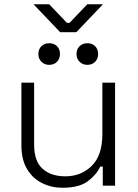

<svg xmlns="http://www.w3.org/2000/svg" viewBox="-20 -876 651 906"><path d="M275 10Q223 10 178.5 -12Q134 -34 107.5 -78.5Q81 -123 81 -190V-486H141V-194Q141 -115 181 -79.5Q221 -44 288 -44Q363 -44 413 -93.5Q463 -143 463 -243V-486H523V0H465V-90H453Q435 -51 394 -20.5Q353 10 275 10ZM392 -570Q370 -570 355.5 -584.5Q341 -599 341 -621Q341 -644 355.5 -658Q370 -672 392 -672Q415 -672 429 -658Q443 -644 443 -621Q443 -599 429 -584.5Q415 -570 392 -570ZM212 -570Q190 -570 175.5 -584.5Q161 -599 161 -621Q161 -644 175.5 -658Q190 -672 212 -672Q235 -672 249 -658Q263 -644 263 -621Q263 -599 249 -584.5Q235 -570 212 -570ZM264 -724 138 -856H212L296 -768H308L392 -856H466L340 -724Z"/></svg>

Font: Space Grotesk Light Light
Style: Regular
Weight: 300
Version: Version 2.000